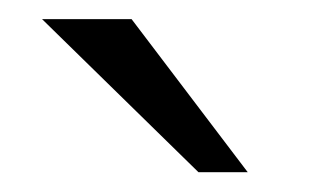

<svg xmlns="http://www.w3.org/2000/svg" viewBox="-20 -749 328 196"><path d="M182.6 -573.2 22.9 -729.5H114.3L232.9 -573.2Z"/></svg>

Font: Ride Light
Style: Regular
Weight: 300
Version: Version 3.000